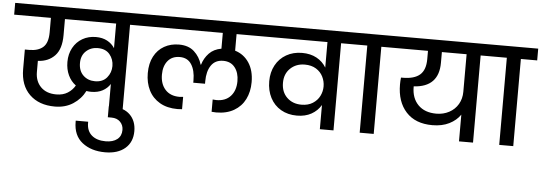

<svg xmlns="http://www.w3.org/2000/svg" viewBox="-84 -930 4033 1431"><g transform="rotate(5 1932.5 -214.5)"><path d="M965 -740V-652H843V0H739V-200Q718 -167 682.5 -148Q647 -129 598 -129Q580 -129 562 -132Q531 -71 473 -33.5Q415 4 337 4Q218 4 148 -64Q78 -132 78 -253V-400H111Q178 -400 214.5 -432.5Q251 -465 251 -544V-652H-24V-740ZM340 -87Q390 -87 425 -109Q460 -131 480 -166Q443 -193 422.5 -237Q402 -281 402 -336Q402 -395 427.5 -441.5Q453 -488 497.5 -513.5Q542 -539 598 -539Q647 -539 682.5 -520Q718 -501 739 -468V-652H356V-531Q356 -428 308.5 -378Q261 -328 182 -324V-241Q182 -172 224 -129.5Q266 -87 340 -87ZM619 -210Q677 -210 708 -247.5Q739 -285 739 -334Q739 -384 708.5 -421Q678 -458 619 -458Q567 -458 531.5 -425Q496 -392 496 -336Q496 -277 531 -243.5Q566 -210 619 -210Z M944 135Q944 217 889.5 264Q835 311 740 311Q636 311 569 258.5Q502 206 502 104Q502 100 502 95H595Q595 100 595 104Q595 164 633 196.5Q671 229 737 229Q792 229 823.5 204Q855 179 855 134Q855 98 831 73.5Q807 49 765 49H738V-33H765Q851 -33 897.5 13Q944 59 944 135Z M1640 -652V-528Q1706 -508 1744.5 -450Q1783 -392 1783 -305Q1783 -233 1755 -177Q1727 -121 1672 -89Q1617 -57 1539 -57Q1531 -57 1505 -59V-151L1533 -149Q1601 -149 1639 -191Q1677 -233 1677 -303Q1677 -366 1646 -405.5Q1615 -445 1559 -445Q1499 -445 1468.5 -400.5Q1438 -356 1438 -281V-263H1350V-281Q1350 -355 1321 -400Q1292 -445 1234 -445Q1176 -445 1144 -406Q1112 -367 1112 -303Q1112 -233 1150 -191Q1188 -149 1256 -149L1284 -151V-59Q1258 -57 1250 -57Q1172 -57 1117 -89Q1062 -121 1034 -177Q1006 -233 1006 -305Q1006 -378 1033.5 -430Q1061 -482 1109.5 -509.5Q1158 -537 1220 -537Q1291 -537 1333.5 -498.5Q1376 -460 1393 -402H1396Q1411 -452 1445.5 -488Q1480 -524 1537 -534V-652H917V-740H1871V-652Z M2544 -740V-652H2422V0H2320V-181Q2294 -137 2248.5 -111.5Q2203 -86 2140 -86Q2072 -86 2020.5 -116Q1969 -146 1941 -200Q1913 -254 1913 -324Q1913 -391 1941.5 -443.5Q1970 -496 2021.5 -525.5Q2073 -555 2140 -555Q2202 -555 2248 -530Q2294 -505 2320 -461V-652H1824V-740ZM2167 -170Q2217 -170 2251.5 -192Q2286 -214 2303 -248Q2320 -282 2320 -319V-320Q2320 -358 2303 -392.5Q2286 -427 2251.5 -448.5Q2217 -470 2167 -470Q2102 -470 2059 -429Q2016 -388 2016 -321Q2016 -252 2058.5 -211Q2101 -170 2167 -170Z M2618 0V-652H2496V-740H2845V-652H2723V0Z M3588 -652H3466V0H3361V-200Q3331 -156 3278 -129.5Q3225 -103 3152 -103Q3025 -103 2955.5 -179Q2886 -255 2886 -385Q2886 -411 2889 -436H2902Q2988 -436 3030 -472.5Q3072 -509 3072 -590V-652H2797V-740H3588ZM3361 -652H3176V-572Q3176 -390 2989 -379V-375Q2989 -291 3038 -241Q3087 -191 3174 -191Q3227 -191 3270 -214Q3313 -237 3337 -278Q3361 -319 3361 -371Z M3662 0V-652H3540V-740H3889V-652H3767V0Z"/></g></svg>

Font: Fz Poppins Med
Style: Regular
Weight: 500
Designer: Ninad Kale (Devanagari), Jonny Pinhorn (Latin)
Foundry: Indian Type Foundry
Version: Vit hóa bi Vntype.Com & FontZin.Com